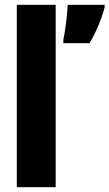

<svg xmlns="http://www.w3.org/2000/svg" viewBox="-20 -780 456 800"><path d="M212 0V-760H50V0ZM416 -749V-760H262C261 -720 251 -648 244 -614V-600H353C380 -646 401 -695 416 -749Z"/></svg>

Font: Noto Sans Hebrew ExtraCondensed Black
Style: Regular
Weight: 900
Width: 2
Designer: Monotype Design Team
Foundry: Monotype Imaging Inc.
Version: Version 2.004